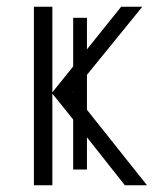

<svg xmlns="http://www.w3.org/2000/svg" viewBox="-20 -552 466 572"><path d="M81 0H136V-273L198 -196V-47H239V-143L352 0H418L239 -225V-329L404 -532H341L239 -405V-499H198V-354L136 -277V-532H81ZM197 -278 198 -279V-276Z"/></svg>

Font: Noto Sans SemiCondensed Light
Style: Regular
Weight: 300
Width: 4
Designer: Monotype Design Team
Foundry: Monotype Imaging Inc.
Version: Version 2.013